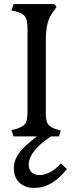

<svg xmlns="http://www.w3.org/2000/svg" viewBox="-20 -670 359 943"><path d="M48 157Q48 116 75 80Q102 44 162 0H47L36 -31L58 -36Q93 -47 104 -62.5Q115 -78 115 -120V-530Q115 -572 103.5 -588.5Q92 -605 58 -614L36 -619L47 -650H246L258 -636L246 -619Q223 -590 214 -556.5Q205 -523 205 -469V-114Q205 -75 216 -59.5Q227 -44 260 -34L278 -29L270 0H230Q173 38 147 73Q121 108 121 137Q121 163 135.5 176.5Q150 190 174 190Q199 190 227 175Q255 160 278 133L309 160Q271 207 232 230Q193 253 148 253Q104 253 76 227.5Q48 202 48 157Z"/></svg>

Font: Kurale
Style: Regular
Weight: 400
Designer: Eduardo Rodriguez Tunni
Foundry: Eduardo Rodriguez Tunni
Version: Version 2.000